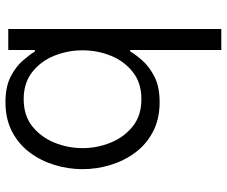

<svg xmlns="http://www.w3.org/2000/svg" viewBox="-82 -718 810 685"><g transform="rotate(90 322.5 -375.0)"><path d="M344 10Q289 10 253 -8.5Q217 -27 195.5 -52Q174 -77 163 -95H158V0H83V-760H158V-435H163Q174 -454 195.5 -478.5Q217 -503 253 -521.5Q289 -540 344 -540Q404 -540 449 -516.5Q494 -493 523.5 -453.5Q553 -414 568 -365Q583 -316 583 -265Q583 -214 568 -165Q553 -116 523.5 -76.5Q494 -37 449 -13.5Q404 10 344 10ZM333 -55Q392 -55 430.5 -86Q469 -117 488.5 -165Q508 -213 508 -265Q508 -317 488.5 -365Q469 -413 430.5 -444Q392 -475 333 -475Q275 -475 236 -444Q197 -413 178 -365Q159 -317 159 -265Q159 -213 178 -165Q197 -117 236 -86Q275 -55 333 -55Z"/></g></svg>

Font: Be Vietnam Pro Light
Style: Regular
Weight: 300
Designer: Lam Bao, Tony Le, Vietanh Nguyen
Foundry: Yellow Type Foundry
Version: Version 1.002; ttfautohint (v1.8.3)